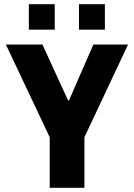

<svg xmlns="http://www.w3.org/2000/svg" viewBox="-20 -899 640 919"><path d="M218 0V-242L8 -686H183L306 -418H310L427 -686H593L384 -242V0ZM118 -757V-879H242V-757ZM358 -757V-879H482V-757Z"/></svg>

Font: Chivo Mono Medium
Style: Bold
Weight: 700
Monospace: yes
Version: Version 1.008